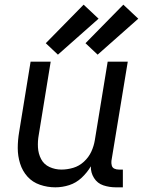

<svg xmlns="http://www.w3.org/2000/svg" viewBox="-20 -794 616 822"><path d="M217 8Q247 8 276.5 -1.5Q306 -11 329.5 -33Q353 -55 369 -82Q368 -55 382.5 -32Q397 -9 422.5 -0.5Q448 8 476 8H506V-68H489Q478 -68 469.5 -72Q461 -76 458.5 -85.5Q456 -95 457 -105L527 -530H441L386 -194Q382 -169 371 -145Q360 -121 339.5 -102Q319 -83 293.5 -75.5Q268 -68 243 -68Q216 -68 192 -79Q168 -90 156 -113Q144 -136 142.5 -163Q141 -190 146 -217L197 -530H111L62 -229Q56 -194 56 -160Q56 -126 66 -94Q76 -62 97.5 -38Q119 -14 151 -3Q183 8 217 8ZM398 -560 572 -714 508 -774 346 -609ZM228 -560 402 -714 338 -774 176 -609Z"/></svg>

Font: Iosevka Sparkle
Style: Italic
Weight: 400
Italic angle: -9°
Designer: Belleve Invis
Foundry: Belleve Invis
Version: Version 4.5.0; ttfautohint (v1.8.3)